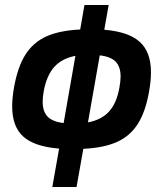

<svg xmlns="http://www.w3.org/2000/svg" viewBox="-20 -745 640 765"><path d="M215.5 -153Q118.5 -160.5 73.5 -200.2Q28.5 -240 28.5 -321Q28.5 -355.5 36 -397.5Q50.5 -478.5 81.2 -527.2Q112 -576 164.5 -599.8Q217 -623.5 299.5 -627.5L316.5 -725H413L395.5 -626.5Q492 -618.5 536.8 -578.2Q581.5 -538 581.5 -457Q581.5 -422.5 574 -380.5Q560 -300 529.2 -251.5Q498.5 -203 446.2 -179.5Q394 -156 312 -152L285 0H188.5ZM150 -340Q150 -300.5 169.8 -280.2Q189.5 -260 233.5 -254.5L280.5 -522.5Q226 -512 195.8 -477.8Q165.5 -443.5 154 -380.5Q150 -356.5 150 -340ZM456 -397.5Q460.5 -421.5 460.5 -440Q460.5 -479 440.8 -499.2Q421 -519.5 377.5 -524.5L330.5 -257.5Q385 -267.5 415.2 -301.5Q445.5 -335.5 456 -397.5Z"/></svg>

Font: JuliaMono
Style: Bold Italic
Weight: 700
Italic angle: -9°
Monospace: yes
Designer: cormullion
Foundry: corm
Version: Version 0.057; ttfautohint (v1.8.4)